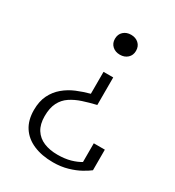

<svg xmlns="http://www.w3.org/2000/svg" viewBox="-183 -663 892 978"><g transform="rotate(30 263.5 -174.0)"><path d="M329 -159V-321H272V-192Q234 -182 196.5 -166.5Q159 -151 128.5 -125.5Q98 -100 80 -63.5Q62 -27 62 24Q62 84 88.5 124.5Q115 165 164 186Q213 207 279 207Q325 207 364.5 195.5Q404 184 432.5 168Q461 152 476 140V19H411V142Q424 140 432 135.5Q440 131 443.5 125Q447 119 448 111.5Q449 104 449 97Q436 113 412.5 128Q389 143 355.5 152.5Q322 162 279 162Q233 162 198.5 147.5Q164 133 144.5 102.5Q125 72 125 24Q125 -24 141 -55.5Q157 -87 185.5 -106Q214 -125 250.5 -137Q287 -149 329 -159ZM300 -555Q327 -555 344.5 -539Q362 -523 362 -496Q362 -470 344.5 -454Q327 -438 300 -438Q273 -438 255.5 -454Q238 -470 238 -496Q238 -523 255.5 -539Q273 -555 300 -555Z"/></g></svg>

Font: Roboto Serif 20pt ExtraLight
Style: Regular
Weight: 250
Version: Version 1.008